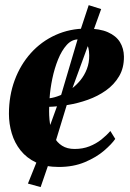

<svg xmlns="http://www.w3.org/2000/svg" viewBox="-20 -652 518 763"><path d="M438 -100Q424 -79.5 393.5 -53.2Q363 -27 317.5 -7.8Q272 11.5 213.5 11.5Q161 11.5 123.5 -6.2Q86 -24 62 -54Q38 -84 26.8 -121.8Q15.5 -159.5 15.5 -199.5Q15.5 -272 38.5 -333.8Q61.5 -395.5 103 -441.5Q144.5 -487.5 201 -513Q257.5 -538.5 323.5 -538.5Q376 -538.5 408.8 -524Q441.5 -509.5 456.8 -484.5Q472 -459.5 472.5 -427.5Q473 -382 453.2 -348.8Q433.5 -315.5 401 -292.5Q368.5 -269.5 329.2 -255.5Q290 -241.5 249.8 -235Q209.5 -228.5 175.5 -227.5Q174 -192 178.5 -161.5Q183 -131 194.8 -108.2Q206.5 -85.5 226.8 -72.8Q247 -60 276.5 -60Q309 -60 335.5 -70.5Q362 -81 382.8 -97.5Q403.5 -114 418.5 -131.5ZM291.5 -495.5Q265 -495.5 245 -473.2Q225 -451 210.8 -415.8Q196.5 -380.5 188 -339.8Q179.5 -299 177 -261.5Q196.5 -264 218.5 -273Q240.5 -282 261.2 -297Q282 -312 298.8 -332.2Q315.5 -352.5 325.2 -377.8Q335 -403 334.5 -432.5Q334 -466.5 322.5 -481Q311 -495.5 291.5 -495.5ZM141.5 91.5 91 77.5 134 -29.5 223.5 -276.5 294.5 -516.5 332.5 -631.5 382 -616 343 -507.5 255 -266.5 179 -17.5Z"/></svg>

Font: Merriweather 96pt ExtraBold
Style: Italic
Weight: 800
Italic angle: -7.8°
Version: Version 2.101